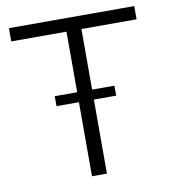

<svg xmlns="http://www.w3.org/2000/svg" viewBox="-79 -766 745 835"><g transform="rotate(-10 293.5 -348.5)"><path d="M326 0H260V-327H161V-371H260V-638.5H16V-697H569.5V-638.5H326V-371H424.5V-327H326Z"/></g></svg>

Font: Acari Sans Neue
Style: Regular
Weight: 400
Designer: Alfredo Marco Pradil (font), Cristiano Sobral (main changes)
Foundry: Hanken Design Co. (font), Cristiano Sobral (main changes)
Version: Version 2.459;March 19, 2022;FontCreator 14.0.0.2808 64-bit;